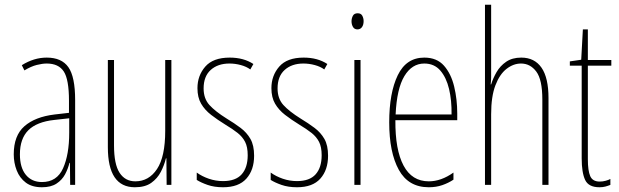

<svg xmlns="http://www.w3.org/2000/svg" viewBox="-20 -780 2612 810"><path d="M177 -537Q240 -537 268.5 -496.5Q297 -456 297 -358V0H276L275 -93H273Q267 -68 254.5 -44.5Q242 -21 218.5 -5.5Q195 10 157 10Q115 10 89 -9.5Q63 -29 50.5 -61Q38 -93 38 -129Q38 -208 83 -247.5Q128 -287 210 -297L271 -304V-355Q271 -445 249 -478.5Q227 -512 177 -512Q159 -512 135 -506Q111 -500 83 -483L72 -505Q123 -537 177 -537ZM209 -274Q135 -266 99.5 -230.5Q64 -195 64 -129Q64 -73 89 -42.5Q114 -12 157 -12Q220 -12 246 -70Q272 -128 272 -220V-281Z M703 -527V0H683L682 -112H680Q673 -83 658.5 -55Q644 -27 618 -8.5Q592 10 549 10Q435 10 435 -159V-527H461V-167Q461 -87 484.5 -51Q508 -15 551 -15Q608 -15 642.5 -67Q677 -119 677 -228V-527Z M1052 -123Q1052 -63 1019.5 -26.5Q987 10 921 10Q884 10 855.5 0Q827 -10 810 -21V-52Q832 -36 861 -26Q890 -16 921 -16Q974 -16 999.5 -44.5Q1025 -73 1025 -125Q1025 -160 1014 -181.5Q1003 -203 982 -219.5Q961 -236 931 -254Q897 -275 870.5 -295.5Q844 -316 828.5 -342.5Q813 -369 813 -408Q813 -461 846 -499Q879 -537 949 -537Q1008 -537 1049 -510L1036 -487Q1020 -499 996 -505.5Q972 -512 948 -512Q899 -512 869 -485Q839 -458 839 -407Q839 -364 863.5 -337Q888 -310 936 -280Q969 -260 995 -240.5Q1021 -221 1036.5 -194Q1052 -167 1052 -123Z M1364 -123Q1364 -63 1331.5 -26.5Q1299 10 1233 10Q1196 10 1167.5 0Q1139 -10 1122 -21V-52Q1144 -36 1173 -26Q1202 -16 1233 -16Q1286 -16 1311.5 -44.5Q1337 -73 1337 -125Q1337 -160 1326 -181.5Q1315 -203 1294 -219.5Q1273 -236 1243 -254Q1209 -275 1182.5 -295.5Q1156 -316 1140.5 -342.5Q1125 -369 1125 -408Q1125 -461 1158 -499Q1191 -537 1261 -537Q1320 -537 1361 -510L1348 -487Q1332 -499 1308 -505.5Q1284 -512 1260 -512Q1211 -512 1181 -485Q1151 -458 1151 -407Q1151 -364 1175.5 -337Q1200 -310 1248 -280Q1281 -260 1307 -240.5Q1333 -221 1348.5 -194Q1364 -167 1364 -123Z M1489 -724Q1503 -724 1508.5 -713.5Q1514 -703 1514 -691Q1514 -675 1507 -665.5Q1500 -656 1488 -656Q1475 -656 1469 -666.5Q1463 -677 1463 -690Q1463 -702 1468.5 -713Q1474 -724 1489 -724ZM1501 -527V0H1475V-527Z M1770 -537Q1823 -537 1853 -503Q1883 -469 1896 -415Q1909 -361 1909 -301V-273H1648Q1647 -148 1682.5 -81.5Q1718 -15 1789 -15Q1841 -15 1893 -52V-22Q1872 -8 1846 1Q1820 10 1789 10Q1703 10 1662.5 -63.5Q1622 -137 1622 -264Q1622 -388 1658 -462.5Q1694 -537 1770 -537ZM1770 -512Q1718 -512 1686 -459Q1654 -406 1649 -297H1885Q1886 -356 1874.5 -404.5Q1863 -453 1837.5 -482.5Q1812 -512 1770 -512Z M2052 -492Q2052 -469 2052 -455Q2052 -441 2050 -424H2052Q2060 -450 2075 -476Q2090 -502 2115.5 -519.5Q2141 -537 2179 -537Q2235 -537 2264.5 -494.5Q2294 -452 2294 -366V0H2268V-360Q2268 -444 2242.5 -478Q2217 -512 2178 -512Q2146 -512 2117 -489.5Q2088 -467 2070 -420Q2052 -373 2052 -298V0H2026V-760H2052Z M2510 -14Q2523 -14 2535.5 -17.5Q2548 -21 2555 -25V0Q2545 4 2534 7Q2523 10 2509 10Q2463 10 2448.5 -21Q2434 -52 2434 -112V-503H2384V-521L2432 -528L2439 -656H2460V-527H2559V-503H2460V-108Q2460 -60 2470 -37Q2480 -14 2510 -14Z"/></svg>

Font: Noto Sans Gurmukhi ExtraCondensed Thin
Style: Regular
Weight: 100
Width: 2
Designer: Jelle Bosma - Monotype Design Team
Foundry: Monotype Imaging Inc.
Version: Version 2.004; ttfautohint (v1.8.4.7-5d5b)